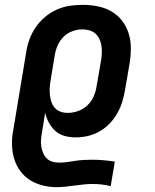

<svg xmlns="http://www.w3.org/2000/svg" viewBox="-20 -558 640 791"><path d="M213 213Q185 213 158 206.5Q131 200 108.5 187Q86 174 69 153.5Q52 133 42.5 108Q33 83 30.5 55.5Q28 28 31 0L88 -343Q92 -370 101.5 -396Q111 -422 127 -445.5Q143 -469 165.5 -488Q188 -507 214 -518.5Q240 -530 267 -534Q294 -538 321 -538Q352 -538 382.5 -532Q413 -526 439 -511Q465 -496 483 -472.5Q501 -449 510 -420.5Q519 -392 519 -360Q519 -328 514 -297L495 -187Q491 -162 483.5 -138Q476 -114 463 -91Q450 -68 431 -48.5Q412 -29 389 -16Q366 -3 341 2.5Q316 8 291 8Q268 8 246 2Q224 -4 208 -18.5Q192 -33 181.5 -52.5Q171 -72 166 -94L153 -12Q150 3 149 17.5Q148 32 150 45.5Q152 59 157.5 72Q163 85 172.5 94.5Q182 104 195.5 108Q209 112 223 112Q240 112 257 109.5Q274 107 291 104.5Q308 102 325 101Q342 100 359 100Q382 100 405.5 102Q429 104 453 108L436 209Q417 204 398.5 202Q380 200 361 200Q342 200 323.5 202Q305 204 286.5 206.5Q268 209 249.5 211Q231 213 213 213ZM259 -93Q280 -93 301.5 -100.5Q323 -108 340 -124Q357 -140 366 -161Q375 -182 378 -203L397 -313Q399 -328 399.5 -343Q400 -358 397.5 -372Q395 -386 389 -398.5Q383 -411 372.5 -420Q362 -429 348 -433Q334 -437 319 -437Q298 -437 277 -429Q256 -421 240.5 -405Q225 -389 216.5 -368.5Q208 -348 205 -327L189 -230Q186 -214 185 -198.5Q184 -183 185.5 -168Q187 -153 191.5 -139Q196 -125 205.5 -114Q215 -103 229 -98Q243 -93 259 -93Z"/></svg>

Font: Iosevka Curly Slab ExObl
Style: Bold
Weight: 700
Width: 7
Italic angle: -9°
Monospace: yes
Designer: Belleve Invis
Foundry: Belleve Invis
Version: Version 11.0.0; ttfautohint (v1.8.3)